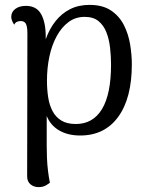

<svg xmlns="http://www.w3.org/2000/svg" viewBox="-20 -541 603 785"><path d="M346 -521Q400 -521 434 -498Q468 -475 486.5 -438.5Q505 -402 512 -359.5Q519 -317 519 -278Q519 -140 463.5 -63.5Q408 13 308 13Q257 13 221.5 -8Q186 -29 171 -67V55Q171 76 172 104Q173 132 176.5 159.5Q180 187 184 206Q178 211 166.5 217.5Q155 224 138 224Q118 224 104.5 212.5Q91 201 91 180L92 -404Q92 -432 86 -443.5Q80 -455 64 -455Q59 -455 51 -452.5Q43 -450 38 -440Q32 -449 29 -457Q26 -465 26 -472Q26 -492 42.5 -504.5Q59 -517 86 -517Q129 -517 148 -483.5Q167 -450 167 -390V-299L145 -288Q152 -338 167 -380.5Q182 -423 207 -454.5Q232 -486 266.5 -503.5Q301 -521 346 -521ZM326 -472Q289 -472 260.5 -451Q232 -430 212 -393.5Q192 -357 182 -310Q172 -263 172 -211Q172 -175 177 -143Q182 -111 195 -86.5Q208 -62 231 -48Q254 -34 290 -34Q360 -34 397 -95Q434 -156 434 -277Q434 -311 430 -346Q426 -381 415 -409Q404 -437 383 -454.5Q362 -472 326 -472Z"/></svg>

Font: Arima Thin
Style: Regular
Weight: 400
Version: Version 1.100